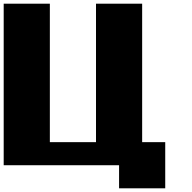

<svg xmlns="http://www.w3.org/2000/svg" viewBox="-20 -1020 1040 1040"><path d="M625 0V-125H0V-1000H250V-250H500V-1000H750V-250H875V0Z"/></svg>

Font: Press Start 2P
Style: Regular
Weight: 400
Designer: CodeMan38
Foundry: CodeMan38
Version: Version 3.000